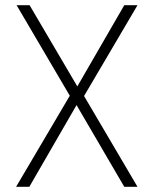

<svg xmlns="http://www.w3.org/2000/svg" viewBox="-20 -720 592 740"><path d="M42 0 249 -351 44 -700H94L278 -387L459 -700H510L304 -350L510 0H459L275 -315L93 0Z"/></svg>

Font: DM Sans 9pt ExtraLight
Style: Regular
Weight: 250
Version: Version 4.004;gftools[0.9.30]